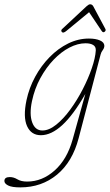

<svg xmlns="http://www.w3.org/2000/svg" viewBox="-103 -608 501 874"><path d="M255 21Q227 128.5 156.8 186.8Q86.5 245 -10.5 245Q-49.5 245 -66.2 236.2Q-83 227.5 -83 216Q-83 198 -58.5 198Q-41 198 -24 208.2Q-7 218.5 20.5 218.5Q89 218.5 145.5 168.2Q202 118 227.5 27.5L285.5 -180.5Q231 -85 180.8 -38.8Q130.5 7.5 83 7.5Q39 7.5 20.2 -33.8Q1.5 -75 17.5 -151.5Q29.5 -208 57 -258.5Q84.5 -309 123 -348.2Q161.5 -387.5 207.2 -410Q253 -432.5 301.5 -432.5Q332.5 -432.5 352 -424Q371.5 -415.5 372 -400Q372 -389.5 364.8 -380Q357.5 -370.5 355 -360ZM42.5 -147.5Q30 -88 43.5 -51Q57 -14 90 -14Q120 -14 153 -40.5Q186 -67 217 -109.5Q248 -152 273.5 -201.5Q299 -251 315 -297.8Q331 -344.5 333 -378Q334 -395.5 321.2 -403.2Q308.5 -411 286.5 -411Q251 -411 213.2 -391.5Q175.5 -372 141.2 -336.2Q107 -300.5 80.8 -252.5Q54.5 -204.5 42.5 -147.5ZM199.5 -467.5Q184.5 -455 178.5 -462.5Q172.5 -469.5 180.5 -476.5L291 -579.5Q301 -588.5 307 -588.5Q316.5 -588.5 321.5 -579.5L376.5 -476.5Q381 -468.5 372 -462.5Q365.5 -458.5 359.5 -467.5L302.5 -552.5Z"/></svg>

Font: Fraunces 144pt S100 Thin
Style: Italic
Weight: 100
Italic angle: -16°
Version: Version 1.000; ttfautohint (v1.8.3)